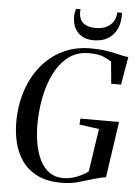

<svg xmlns="http://www.w3.org/2000/svg" viewBox="-63 -1012 780 1070"><g transform="rotate(5 327.0 -477.5)"><path d="M322 9Q241 9 186.8 -18Q132.5 -45 100.5 -90.2Q68.5 -135.5 55 -191.2Q41.5 -247 41.5 -304Q41.5 -401 68.8 -483Q96 -565 146.2 -625.2Q196.5 -685.5 265.5 -718.5Q334.5 -751.5 418.5 -751.5Q465.5 -751.5 499.2 -746.8Q533 -742 557.5 -736Q582 -730 602 -726Q609.5 -725 616.2 -723.5Q623 -722 632 -722L605 -565H550L538.5 -687.5Q522 -699 493.5 -711.5Q465 -724 410.5 -724Q345 -724 297.8 -687.8Q250.5 -651.5 219.8 -590.8Q189 -530 174.5 -455Q160 -380 160 -302.5Q160 -251 168.5 -200.5Q177 -150 196.5 -108.8Q216 -67.5 248.8 -42.8Q281.5 -18 330 -18Q366.5 -18 405 -33Q443.5 -48 468 -67.5L504 -308L393.5 -323L396 -356.5H612L566.5 -43Q551 -41.5 534 -37.5Q517 -33.5 492 -26Q459.5 -16 416 -3.5Q372.5 9 322 9ZM431.5 -798Q400 -798 377.2 -807.8Q354.5 -817.5 339.8 -834.5Q325 -851.5 318.2 -873Q311.5 -894.5 311.5 -918Q311.5 -934 313.5 -944.5Q315.5 -955 318.5 -964H343.5Q340 -930.5 350 -909Q360 -887.5 382.5 -877.2Q405 -867 438 -867Q472 -867 496.5 -879.2Q521 -891.5 534.8 -913.5Q548.5 -935.5 549 -964H575.5Q578 -914 561.8 -876.8Q545.5 -839.5 512.8 -818.8Q480 -798 431.5 -798Z"/></g></svg>

Font: Merriweather 144pt
Style: Italic
Weight: 400
Italic angle: -7.8°
Version: Version 2.101